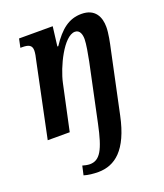

<svg xmlns="http://www.w3.org/2000/svg" viewBox="-143 -640 833 976"><g transform="rotate(-20 273.0 -152.5)"><path d="M221 240C310 239 385 184 422 8L492 -322C500 -358 510 -405 510 -440C510 -493 487 -545 413 -545C345 -545 297 -507 247 -431H242L255 -536H73L63 -489H72C106 -489 125 -482 125 -452C125 -440 121 -417 116 -398L33 0H152L205 -247C222 -327 290 -471 351 -471C378 -471 385 -443 385 -419C385 -394 375 -339 368 -304L302 8C274 141 248 188 193 188C181 188 163 184 154 181L143 230C165 237 194 240 221 240Z"/></g></svg>

Font: Noto Serif Condensed SemiBold
Style: Italic
Weight: 600
Width: 3
Italic angle: -12°
Designer: Monotype Design Team
Foundry: Monotype Imaging Inc.
Version: Version 2.014